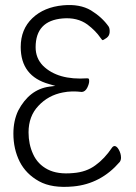

<svg xmlns="http://www.w3.org/2000/svg" viewBox="-20 -727 540 760"><path d="M270 11Q186 19 134.5 -9.5Q83 -38 58 -87Q33 -137 33 -198Q33 -249 52 -289Q96 -373 175 -384L199 -387L175 -394Q62 -425 62 -541Q62 -611 108 -655Q154 -699 230 -706Q296 -712 340 -686Q384 -659 410 -622Q415 -614 414 -599Q413 -585 402 -577Q390 -569 387 -568Q384 -568 378 -577Q359 -605 326 -630Q286 -659 228 -654Q121 -645 121 -540Q121 -497 150 -467Q209 -409 325 -417Q330 -417 331.5 -415Q333 -413 333 -406Q333 -395 325 -379Q317 -364 304 -363Q263 -368 229 -361Q171 -350 132 -308Q93 -267 93 -203Q93 -156 111 -117Q129 -77 168.5 -56.5Q208 -36 270 -42Q322 -46 358 -73Q394 -99 423 -142Q427 -148 433 -149Q442 -149 450 -135Q459 -119 459 -103Q459 -93 454 -86Q379 1 270 11ZM454 -86ZM410 -622Z"/></svg>

Font: LXGW WenKai Mono TC Light
Style: Regular
Weight: 300
Designer: LXGW / Fontworks Inc.
Foundry: LXGW / Fontworks Inc.
Version: Version 1.330